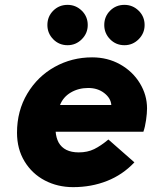

<svg xmlns="http://www.w3.org/2000/svg" viewBox="-20 -757 625 790"><path d="M221 -171Q244 -130 304 -130Q340 -130 367.5 -143.5Q395 -157 426 -183L533 -89Q485 -38 420.5 -12.5Q356 13 281 13Q217 13 164.5 -14.5Q112 -42 81 -93Q50 -144 50 -211Q50 -301 92.5 -372Q135 -443 205.5 -482Q276 -521 359 -521Q423 -521 474.5 -492Q526 -463 555.5 -414.5Q585 -366 585 -311Q585 -291 581 -263Q577 -235 570 -215H209Q211 -190 221 -171ZM227 -325H438Q436 -353 409 -374Q382 -395 343 -395Q303 -395 271.5 -376.5Q240 -358 227 -325ZM258 -737Q292 -737 316.5 -713Q341 -689 341 -654Q341 -620 316.5 -595.5Q292 -571 258 -571Q223 -571 199 -595.5Q175 -620 175 -654Q175 -689 199 -713Q223 -737 258 -737ZM492 -737Q526 -737 550.5 -713Q575 -689 575 -654Q575 -620 550.5 -595.5Q526 -571 492 -571Q457 -571 433 -595.5Q409 -620 409 -654Q409 -689 433 -713Q457 -737 492 -737Z"/></svg>

Font: Arvo
Style: Bold Italic
Weight: 700
Italic angle: -13°
Designer: Anton Koovit (Cyrillic Expansion: Cyreal)
Foundry: Anton Koovit, Yassin Baggar
Version: Version 3.000